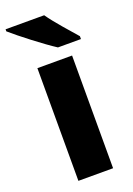

<svg xmlns="http://www.w3.org/2000/svg" viewBox="-152 -823 610 879"><g transform="rotate(-20 153.0 -383.0)"><path d="M183 -766H-5V-756C38 -718 139 -640 192 -606H304V-620C272 -657 214 -721 183 -766ZM240 0V-549H71V0Z"/></g></svg>

Font: Noto Sans Lao UI ExtBd
Style: Regular
Weight: 800
Designer: Monotype Design Team
Foundry: Monotype Imaging Inc.
Version: Version 2.000